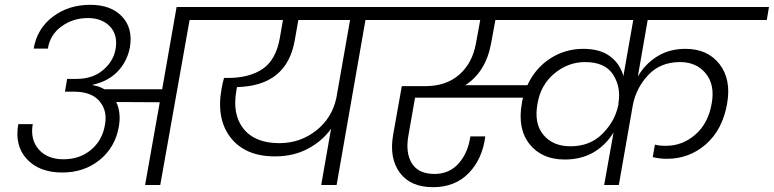

<svg xmlns="http://www.w3.org/2000/svg" viewBox="-20 -769 3216 798"><path d="M297 -441Q365 -441 408 -477.5Q451 -514 460 -563Q471 -623 437.5 -658.5Q404 -694 345 -694Q284 -694 236 -659.5Q188 -625 179 -567H120Q134 -650 199.5 -699.5Q265 -749 355 -749Q441 -749 487 -700.5Q533 -652 520 -573Q509 -514 469.5 -472.5Q430 -431 366 -417L365 -415Q392 -411 414 -398H654L714 -740H917L909 -686H768L646 0H583L644 -344L463 -345Q484 -301 474 -243Q459 -157 394.5 -104.5Q330 -52 239 -52Q143 -52 91.5 -108Q40 -164 56 -253H116Q105 -189 141 -148Q177 -107 244 -107Q311 -107 358 -146Q405 -185 416 -249Q427 -307 396 -345H395V-347Q361 -388 288 -388H250L259 -441Z M1141 -174Q1227 -174 1293.5 -226Q1360 -278 1378 -362L1435 -686H1220L1205 -601Q1172 -412 965 -407Q963 -399 963 -396Q944 -294 992 -234Q1040 -174 1141 -174ZM849 -686 859 -740H1649L1639 -686H1499L1379 0H1315L1356 -234Q1320 -183 1260 -151Q1200 -119 1123 -119Q1000 -119 939 -196.5Q878 -274 901 -401Q904 -419 911 -445H927Q1016 -445 1071.5 -482.5Q1127 -520 1143 -611L1156 -686Z M2491 0 2530 -218Q2459 -106 2327 -106Q2232 -106 2181 -170Q2130 -234 2149 -340Q2150 -350 2154 -363H1705L1677 -203Q1665 -132 1692.5 -89Q1720 -46 1786 -46Q1847 -46 1886 -89.5Q1925 -133 1935 -202H1997Q1985 -108 1928 -49.5Q1871 9 1780 9Q1686 9 1641.5 -51.5Q1597 -112 1614 -209L1650 -411H1748Q1834 -411 1888.5 -458.5Q1943 -506 1958 -588L1976 -686H1581L1591 -740H3176L3167 -686H2672L2631 -451Q2661 -503 2711.5 -534.5Q2762 -566 2829 -566Q2921 -566 2970.5 -502.5Q3020 -439 3002 -338Q2983 -230 2914 -169.5Q2845 -109 2752 -109Q2721 -109 2693 -116L2702 -168Q2718 -163 2748 -163Q2817 -163 2870.5 -210Q2924 -257 2938 -339Q2952 -416 2913.5 -463.5Q2875 -511 2806 -511Q2725 -511 2674.5 -457.5Q2624 -404 2610 -331L2552 0ZM2351 -161Q2432 -161 2483.5 -212.5Q2535 -264 2549 -329L2551 -338H2550Q2562 -406 2528.5 -458.5Q2495 -511 2412 -511Q2341 -511 2284 -463.5Q2227 -416 2214 -338Q2199 -256 2238.5 -208.5Q2278 -161 2351 -161ZM2021 -588Q1999 -470 1914 -415H2172Q2205 -486 2267 -526Q2329 -566 2404 -566Q2474 -566 2515.5 -535Q2557 -504 2571 -453L2612 -686H2039Z"/></svg>

Font: Poppins Light
Style: Italic
Weight: 300
Italic angle: -10°
Designer: Ninad Kale (Devanagari), Jonny Pinhorn (Latin)
Foundry: Indian Type Foundry
Version: Version 3.200;PS 1.000;hotconv 16.6.54;makeotf.lib2.5.65590